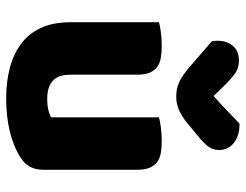

<svg xmlns="http://www.w3.org/2000/svg" viewBox="-107 -673 796 622"><g transform="rotate(90 291.0 -362.0)"><path d="M52 -479Q62 -482 83.5 -485Q105 -488 128 -488Q150 -488 167.5 -485Q185 -482 197 -473Q209 -464 215.5 -448.5Q222 -433 222 -408V-193Q222 -152 242 -134.5Q262 -117 300 -117Q323 -117 337.5 -121Q352 -125 360 -129V-479Q370 -482 391.5 -485Q413 -488 436 -488Q458 -488 475.5 -485Q493 -482 505 -473Q517 -464 523.5 -448.5Q530 -433 530 -408V-104Q530 -54 488 -29Q453 -7 404.5 4.5Q356 16 299 16Q245 16 199.5 4Q154 -8 121 -33Q88 -58 70 -97.5Q52 -137 52 -193ZM291 -656Q324 -685 343 -704Q362 -723 381 -740Q420 -740 443 -721.5Q466 -703 466 -674Q466 -654 455 -639Q444 -624 418 -603L373 -566Q355 -552 335.5 -543.5Q316 -535 294 -535Q280 -535 269 -537Q258 -539 246 -544.5Q234 -550 220 -560Q206 -570 188 -586L114 -650Q113 -655 112.5 -659Q112 -663 112 -668Q112 -699 128.5 -718.5Q145 -738 176 -738Q199 -738 215 -727.5Q231 -717 257 -691Z"/></g></svg>

Font: Baloo Bhai
Style: Regular
Weight: 400
Designer: Supriya Tembe, Noopur Datye and Ek Type
Foundry: Ek Type
Version: Version 1.100;PS 1.000;hotconv 1.0.88;makeotf.lib2.5.647800;